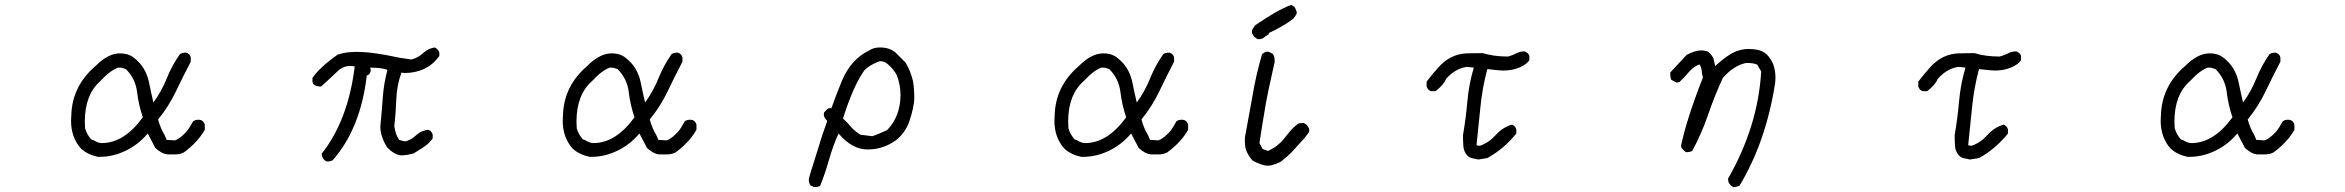

<svg xmlns="http://www.w3.org/2000/svg" viewBox="-20 -646 9540 781"><path d="M394 -64Q485 -64 561 -169Q544 -218 537.5 -272Q531 -326 492 -365Q484 -368 479 -369Q477 -371 461 -371Q430 -361 389 -317Q325 -261 325 -152L326 -124Q334 -98 351 -79L360 -76Q379 -64 394 -64ZM386 -8H378Q336 -17 309 -42Q269 -87 269 -155L270 -176Q273 -296 369 -378Q420 -429 468 -429Q501 -429 522 -413Q574 -375 587 -307Q595 -267 604 -229Q637 -274 658.5 -327.5Q680 -381 712 -426Q721 -432 737 -432Q753 -427 756 -412V-395Q725 -336 696 -275Q667 -214 623 -160Q634 -121 649 -98L658 -77L692 -75Q705 -80 717 -90Q729 -100 737.5 -109.5Q746 -119 752 -129.5Q758 -140 765 -152Q773 -159 787 -159Q807 -159 813 -139V-118Q784 -67 728 -26Q712 -18 695 -18H660Q637 -21 612 -44L581 -103Q542 -57 490.5 -32.5Q439 -8 386 -8Z M1309 11Q1292 4 1288 -20Q1396 -156 1423 -376L1402 -378Q1373 -376 1352 -355Q1341 -344 1286 -294Q1254 -294 1251 -314V-329Q1281 -373 1354 -424Q1386 -435 1431 -435Q1482 -435 1556 -421Q1605 -410 1653 -404Q1679 -410 1700.5 -429.5Q1722 -449 1748 -453Q1758 -450 1767 -434V-418Q1717 -349 1624 -349L1613 -351Q1594 -298 1592 -242Q1590 -186 1584 -132Q1590 -94 1604 -77Q1622 -71 1629 -71Q1653 -77 1673 -96Q1693 -115 1721 -118Q1734 -116 1740 -99V-83Q1725 -62 1704.5 -48.5Q1684 -35 1663 -22Q1634 -14 1611 -14Q1584 -17 1555 -46Q1527 -91 1527 -132Q1533 -191 1537 -248.5Q1541 -306 1556 -362Q1531 -371 1486 -371Q1488 -364 1488 -361Q1488 -349 1478 -341L1472 -339Q1447 -124 1334 5Q1326 11 1309 11Z M2394 -64Q2485 -64 2561 -169Q2544 -218 2537.5 -272Q2531 -326 2492 -365Q2484 -368 2479 -369Q2477 -371 2461 -371Q2430 -361 2389 -317Q2325 -261 2325 -152L2326 -124Q2334 -98 2351 -79L2360 -76Q2379 -64 2394 -64ZM2386 -8H2378Q2336 -17 2309 -42Q2269 -87 2269 -155L2270 -176Q2273 -296 2369 -378Q2420 -429 2468 -429Q2501 -429 2522 -413Q2574 -375 2587 -307Q2595 -267 2604 -229Q2637 -274 2658.5 -327.5Q2680 -381 2712 -426Q2721 -432 2737 -432Q2753 -427 2756 -412V-395Q2725 -336 2696 -275Q2667 -214 2623 -160Q2634 -121 2649 -98L2658 -77L2692 -75Q2705 -80 2717 -90Q2729 -100 2737.5 -109.5Q2746 -119 2752 -129.5Q2758 -140 2765 -152Q2773 -159 2787 -159Q2807 -159 2813 -139V-118Q2784 -67 2728 -26Q2712 -18 2695 -18H2660Q2637 -21 2612 -44L2581 -103Q2542 -57 2490.5 -32.5Q2439 -8 2386 -8Z M3528 -92Q3544 -97 3559.5 -104Q3575 -111 3589 -117Q3643 -174 3643 -260Q3643 -301 3628 -340Q3615 -365 3589 -387Q3577 -397 3561 -397Q3554 -397 3535 -387Q3512 -376 3496 -360Q3451 -297 3409 -164Q3428 -147 3443 -128Q3459 -111 3480 -98ZM3291 115 3277 108Q3270 99 3270 84Q3270 76 3307 -39Q3324 -97 3345 -154Q3331 -168 3331 -180L3332 -188Q3345 -204 3352 -206H3362Q3382 -263 3405 -318Q3441 -404 3514 -440Q3533 -453 3559 -453Q3599 -453 3623 -432L3664 -391Q3685 -355 3694 -315Q3699 -283 3699 -249Q3699 -210 3677 -147Q3660 -104 3625 -76Q3573 -38 3509 -38Q3446 -38 3391 -103Q3368 -52 3352.5 3Q3337 58 3316 110Q3308 115 3291 115Z M4394 -64Q4485 -64 4561 -169Q4544 -218 4537.5 -272Q4531 -326 4492 -365Q4484 -368 4479 -369Q4477 -371 4461 -371Q4430 -361 4389 -317Q4325 -261 4325 -152L4326 -124Q4334 -98 4351 -79L4360 -76Q4379 -64 4394 -64ZM4386 -8H4378Q4336 -17 4309 -42Q4269 -87 4269 -155L4270 -176Q4273 -296 4369 -378Q4420 -429 4468 -429Q4501 -429 4522 -413Q4574 -375 4587 -307Q4595 -267 4604 -229Q4637 -274 4658.5 -327.5Q4680 -381 4712 -426Q4721 -432 4737 -432Q4753 -427 4756 -412V-395Q4725 -336 4696 -275Q4667 -214 4623 -160Q4634 -121 4649 -98L4658 -77L4692 -75Q4705 -80 4717 -90Q4729 -100 4737.5 -109.5Q4746 -119 4752 -129.5Q4758 -140 4765 -152Q4773 -159 4787 -159Q4807 -159 4813 -139V-118Q4784 -67 4728 -26Q4712 -18 4695 -18H4660Q4637 -21 4612 -44L4581 -103Q4542 -57 4490.5 -32.5Q4439 -8 4386 -8Z M5125 27Q5121 26 5111.5 23Q5102 20 5100 19Q5089 15 5075 7Q5057 -13 5049 -35Q5042 -56 5044 -87Q5049 -115 5059.5 -172Q5070 -229 5075 -257Q5088 -337 5114 -427Q5116 -428 5120.5 -430.5Q5125 -433 5126 -434Q5132 -437 5142 -435L5157 -427Q5162 -420 5164 -412Q5165 -407 5165 -394Q5136 -266 5130 -230Q5112 -125 5103 -64L5116 -40L5138 -32Q5147 -36 5167 -48Q5179 -57 5193 -70Q5199 -77 5209.5 -90Q5220 -103 5225 -109Q5239 -127 5262 -144L5283 -146L5296 -138Q5300 -132 5304 -125Q5307 -119 5305 -109L5287 -85Q5280 -78 5264.5 -60.5Q5249 -43 5240 -33Q5218 -10 5188 13Q5185 14 5178.5 17Q5172 20 5167.5 21.5Q5163 23 5159 24Q5144 30 5125 27ZM5095 -487 5082 -496Q5076 -504 5074 -509Q5071 -515 5073 -524L5085 -543Q5138 -578 5157 -589Q5197 -613 5232 -626L5246 -618Q5248 -615 5252 -604Q5256 -599 5254 -589L5242 -571Q5216 -551 5194 -539Q5168 -524 5142 -512L5140 -506Q5126 -498 5121 -493Q5110 -485 5095 -487Z M5992 3 5986 1 5970 -2Q5957 -4 5948 -14Q5934 -30 5932.5 -51Q5931 -72 5931 -96Q5943 -166 5949 -235Q5955 -304 5975 -371L5946 -374Q5899 -367 5862 -325Q5853 -301 5819 -275H5803Q5789 -277 5783 -294V-314Q5805 -343 5831 -372Q5880 -427 5948 -429Q5979 -430 6011 -430Q6056 -416 6114 -416Q6133 -421 6148 -429Q6163 -437 6181 -437Q6187 -436 6193.5 -430Q6200 -424 6201 -418V-402Q6192 -385 6162 -372Q6132 -359 6094 -359Q6081 -359 6030 -365Q6010 -291 6002 -211.5Q5994 -132 5986 -55L6000 -53Q6037 -66 6064.5 -97Q6092 -128 6130 -139Q6143 -135 6148 -120V-103Q6096 -39 6030 -3Z M7030 115Q7018 109 7011 95L7009 81Q7131 -132 7144 -355L7128 -383Q7114 -390 7083 -390Q7033 -380 6988 -329Q6955 -258 6928.5 -180.5Q6902 -103 6864 -33Q6857 -27 6839 -27Q6833 -29 6820 -44L6818 -53Q6840 -160 6907 -331Q6903 -344 6902 -358Q6901 -372 6893 -384Q6868 -375 6849 -352Q6830 -329 6811 -312L6800 -310L6779 -321Q6774 -326 6774 -351L6841 -423Q6876 -441 6900 -441Q6910 -441 6922 -438Q6934 -435 6949 -411L6957 -377Q6989 -408 7026 -430Q7059 -447 7094 -447L7108 -446Q7156 -444 7178 -411Q7202 -380 7202 -329L7201 -310Q7164 -70 7056 109Q7044 115 7030 115Z M7992 3 7986 1 7970 -2Q7957 -4 7948 -14Q7934 -30 7932.5 -51Q7931 -72 7931 -96Q7943 -166 7949 -235Q7955 -304 7975 -371L7946 -374Q7899 -367 7862 -325Q7853 -301 7819 -275H7803Q7789 -277 7783 -294V-314Q7805 -343 7831 -372Q7880 -427 7948 -429Q7979 -430 8011 -430Q8056 -416 8114 -416Q8133 -421 8148 -429Q8163 -437 8181 -437Q8187 -436 8193.5 -430Q8200 -424 8201 -418V-402Q8192 -385 8162 -372Q8132 -359 8094 -359Q8081 -359 8030 -365Q8010 -291 8002 -211.5Q7994 -132 7986 -55L8000 -53Q8037 -66 8064.5 -97Q8092 -128 8130 -139Q8143 -135 8148 -120V-103Q8096 -39 8030 -3Z M8894 -64Q8985 -64 9061 -169Q9044 -218 9037.5 -272Q9031 -326 8992 -365Q8984 -368 8979 -369Q8977 -371 8961 -371Q8930 -361 8889 -317Q8825 -261 8825 -152L8826 -124Q8834 -98 8851 -79L8860 -76Q8879 -64 8894 -64ZM8886 -8H8878Q8836 -17 8809 -42Q8769 -87 8769 -155L8770 -176Q8773 -296 8869 -378Q8920 -429 8968 -429Q9001 -429 9022 -413Q9074 -375 9087 -307Q9095 -267 9104 -229Q9137 -274 9158.5 -327.5Q9180 -381 9212 -426Q9221 -432 9237 -432Q9253 -427 9256 -412V-395Q9225 -336 9196 -275Q9167 -214 9123 -160Q9134 -121 9149 -98L9158 -77L9192 -75Q9205 -80 9217 -90Q9229 -100 9237.5 -109.5Q9246 -119 9252 -129.5Q9258 -140 9265 -152Q9273 -159 9287 -159Q9307 -159 9313 -139V-118Q9284 -67 9228 -26Q9212 -18 9195 -18H9160Q9137 -21 9112 -44L9081 -103Q9042 -57 8990.5 -32.5Q8939 -8 8886 -8Z"/></svg>

Font: Yozai
Style: Regular
Weight: 400
Designer: LXGW / Y.OzVox
Foundry: LXGW / Y.OzVox
Version: Version 0.861;October 22, 2024